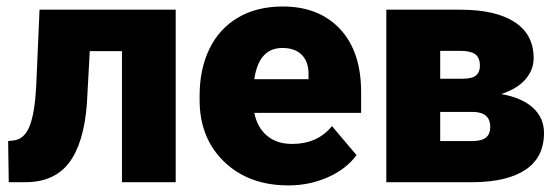

<svg xmlns="http://www.w3.org/2000/svg" viewBox="-20 -558 1707 588"><path d="M518.1 -528.3V0H353.5V-401.4H254.9L246.1 -239.7Q236.8 -119.6 191.9 -60.1Q147 -0.5 58.6 0H6.8L4.9 -126L22 -127.9Q54.7 -131.8 70.6 -171.6Q86.4 -211.4 90.8 -292L101.1 -528.3Z M863.3 9.8Q741.7 9.8 666.5 -62.7Q591.3 -135.3 591.3 -251.5V-265.1Q591.3 -346.2 621.3 -408.2Q651.4 -470.2 709 -504.2Q766.6 -538.1 845.7 -538.1Q957 -538.1 1021.5 -469Q1085.9 -399.9 1085.9 -276.4V-212.4H758.8Q767.6 -168 797.4 -142.6Q827.1 -117.2 874.5 -117.2Q952.6 -117.2 996.6 -171.9L1071.8 -83Q1041 -40.5 984.6 -15.4Q928.2 9.8 863.3 9.8ZM844.7 -411.1Q772.5 -411.1 758.8 -315.4H924.8V-328.1Q925.8 -367.7 904.8 -389.4Q883.8 -411.1 844.7 -411.1Z M1163.1 0V-528.3H1389.6Q1498.5 -528.3 1556.4 -490.2Q1614.3 -452.1 1614.3 -380.4Q1614.3 -343.8 1588.9 -314.7Q1563.5 -285.6 1514.6 -270Q1577.6 -259.3 1611.8 -228.3Q1646 -197.3 1646 -150.9Q1646 -76.2 1589.6 -38.3Q1533.2 -0.5 1427.2 0ZM1328.1 -215.3V-126H1424.3Q1455.1 -126 1468.3 -136.7Q1481.4 -147.5 1481.4 -169.4Q1481.4 -213.4 1430.7 -215.3ZM1328.1 -316.9H1396Q1425.8 -316.9 1437.7 -326.9Q1449.7 -336.9 1449.7 -356.4Q1449.7 -381.8 1435.1 -392.1Q1420.4 -402.3 1389.6 -402.3H1328.1Z"/></svg>

Font: Roboto
Style: Regular
Weight: 900
Designer: Google
Version: Version 2.001171; 2014